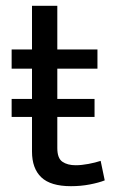

<svg xmlns="http://www.w3.org/2000/svg" viewBox="-20 -640 404 660"><path d="M305 -300V-238H177V-131Q177 -96 194.5 -84Q212 -72 240 -72Q260 -72 284 -76.5Q308 -81 326 -87L340 -20Q320 -12 289 -6Q258 0 224 0Q154 0 122 -30.5Q90 -61 90 -119V-238H20V-300H90V-404H20V-470H90V-620H177V-470H315V-404H177V-300Z"/></svg>

Font: Mukta Vaani
Style: Regular
Weight: 400
Designer: Noopur Datye, Girish Dalvi, Yashodeep Gholap, Pallavi Karambelkar
Foundry: Ek Type
Version: Version 2.538;PS 1.000;hotconv 16.6.51;makeotf.lib2.5.65220;